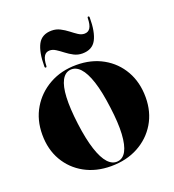

<svg xmlns="http://www.w3.org/2000/svg" viewBox="-120 -728 753 832"><g transform="rotate(-20 256.0 -312.0)"><path d="M259 -454Q328 -454 381 -424.2Q434 -394.5 464 -341.8Q494 -289 494 -220Q494 -152.5 463 -100.8Q432 -49 377.5 -19.5Q323 10 252 10Q183.5 10 130.5 -19.2Q77.5 -48.5 47.5 -100.2Q17.5 -152 17.5 -220Q17.5 -288 48.8 -340.5Q80 -393 134.5 -423.5Q189 -454 259 -454ZM286 0Q310.5 -2.5 324.8 -28.8Q339 -55 342 -105.5Q345 -156 335 -230.5Q325.5 -305.5 309.8 -353.8Q294 -402 273.2 -424Q252.5 -446 227 -443Q202.5 -440 188.2 -413.5Q174 -387 171.5 -337Q169 -287 178.5 -212.5Q188 -138.5 203.8 -90.2Q219.5 -42 240.2 -19.5Q261 3 286 0ZM302 -491.5Q281 -491.5 263.2 -500.8Q245.5 -510 230 -522Q214.5 -534 200.2 -543.2Q186 -552.5 172 -552.5Q154.5 -552.5 145.8 -538.2Q137 -524 136 -494.5Q136 -488.5 131.5 -488.5Q127 -488.5 127 -495Q127 -561 145.5 -595.8Q164 -630.5 209.5 -630.5Q230.5 -630.5 248.2 -621.2Q266 -612 281.8 -599.8Q297.5 -587.5 311.5 -578.2Q325.5 -569 339.5 -569Q357.5 -569 366.2 -583.2Q375 -597.5 375.5 -627Q375.5 -633.5 380 -633.5Q384.5 -633.5 384.5 -627Q384.5 -560.5 366 -526Q347.5 -491.5 302 -491.5Z"/></g></svg>

Font: Fraunces 120pt
Style: Bold
Weight: 700
Version: Version 1.000;[b76b70a41]